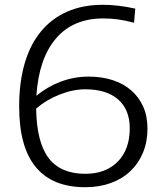

<svg xmlns="http://www.w3.org/2000/svg" viewBox="-20 -771 681 802"><path d="M336 11Q199 11 129.5 -73Q60 -157 60 -326Q60 -427 83 -506Q106 -585 151 -639.5Q196 -694 261 -722.5Q326 -751 410 -751Q472 -751 545 -735L540 -676Q502 -686 472.5 -690Q443 -694 411 -694Q285 -694 213.5 -610Q142 -526 132 -371Q178 -409 234 -430Q290 -451 350 -451Q405 -451 450 -436.5Q495 -422 527.5 -394Q560 -366 578 -326Q596 -286 596 -234Q596 -179 577.5 -134Q559 -89 525 -56.5Q491 -24 443 -6.5Q395 11 336 11ZM336 -398Q285 -398 229 -376Q173 -354 131 -317Q133 -177 183 -111Q233 -45 336 -45Q422 -45 472 -96Q522 -147 522 -235Q522 -313 473.5 -355.5Q425 -398 336 -398Z"/></svg>

Font: Encode Sans Wide
Style: Light
Weight: 300
Designer: Pablo Impallari, Andres Torresi
Foundry: Pablo Impallari, Andres Torresi
Version: Version 1.000; ttfautohint (v1.00) -l 8 -r 50 -G 200 -x 14 -